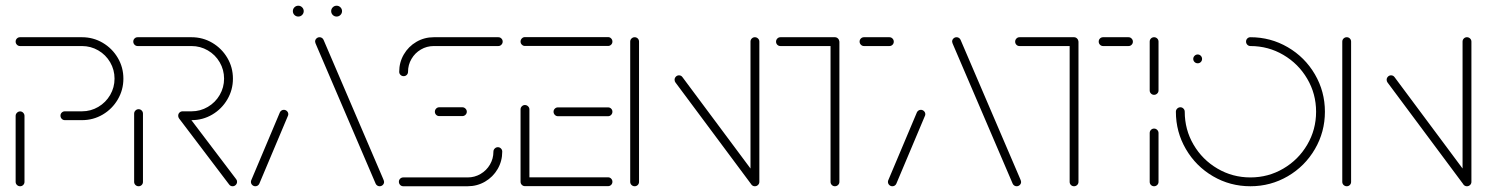

<svg xmlns="http://www.w3.org/2000/svg" viewBox="-20 -648 5173 668"><path d="M50 0Q43.7 0 39.1 -4.4Q34.4 -8.9 34.4 -15.2V-244.8Q34.4 -251.1 39.1 -255.7Q43.7 -260.4 50 -260.4Q56.3 -260.4 60.7 -255.7Q65.2 -251.1 65.2 -244.8V-15.2Q65.2 -8.9 60.7 -4.4Q56.3 0 50 0ZM190.4 -245.6Q190.4 -251.9 194.8 -256.3Q199.3 -260.7 205.6 -260.7H265.2Q295.9 -260.7 322 -276.1Q348.1 -291.5 363.3 -317.6Q378.5 -343.7 378.5 -374.4Q378.5 -405.2 363.3 -431.3Q348.1 -457.4 322 -472.6Q295.9 -487.8 265.2 -487.8H49.6Q43.3 -487.8 38.9 -492.4Q34.4 -497 34.4 -503.3Q34.4 -509.6 38.9 -514.1Q43.3 -518.5 49.6 -518.5H265.2Q304.4 -518.5 337.4 -499.1Q370.4 -479.6 389.8 -446.7Q409.3 -413.7 409.3 -374.4Q409.3 -335.2 389.8 -302Q370.4 -268.9 337.4 -249.4Q304.4 -230 265.2 -230H205.6Q199.3 -230 194.8 -234.6Q190.4 -239.3 190.4 -245.6Z M462.2 0Q455.9 0 451.3 -4.4Q446.7 -8.9 446.7 -15.2V-252.6Q446.7 -258.9 451.3 -263.5Q455.9 -268.1 462.2 -268.1Q468.5 -268.1 473 -263.5Q477.4 -258.9 477.4 -252.6V-15.2Q477.4 -8.9 473 -4.4Q468.5 0 462.2 0ZM804.8 -15.6Q804.8 -9.3 800.2 -4.6Q795.6 0 789.3 0Q781.9 0 777.4 -5.9L603 -235.9Q600 -240 600 -245.2Q600 -251.5 604.4 -256.1Q608.9 -260.7 615.2 -260.7Q622.2 -260.7 627.4 -254.4L801.5 -24.8Q804.8 -21.1 804.8 -15.6ZM600 -245.6Q600 -251.9 604.4 -256.3Q608.9 -260.7 615.2 -260.7H646.3Q677 -260.7 703.1 -276.1Q729.3 -291.5 744.4 -317.6Q759.6 -343.7 759.6 -374.4Q759.6 -405.2 744.4 -431.3Q729.3 -457.4 703.1 -472.6Q677 -487.8 646.3 -487.8H458.9Q452.6 -487.8 448.1 -492.4Q443.7 -497 443.7 -503.3Q443.7 -509.6 448.1 -514.1Q452.6 -518.5 458.9 -518.5H646.3Q685.6 -518.5 718.5 -499.1Q751.5 -479.6 770.9 -446.7Q790.4 -413.7 790.4 -374.4Q790.4 -335.2 770.9 -302Q751.5 -268.9 718.5 -249.4Q685.6 -230 646.3 -230H615.2Q608.9 -230 604.4 -234.6Q600 -239.3 600 -245.6Z M868.5 0Q862.2 0 857.6 -4.4Q853 -8.9 853 -15.2Q853 -18.9 854.4 -21.5L953.7 -257Q955.6 -261.1 959.3 -263.5Q963 -265.9 967.4 -265.9Q973.7 -265.9 978.3 -261.5Q983 -257 983 -250.7Q983 -247 981.5 -244.4L882.2 -8.9Q880.4 -4.8 876.7 -2.4Q873 0 868.5 0ZM1316.3 -15.2Q1316.3 -8.9 1311.7 -4.4Q1307 0 1300.7 0Q1296.3 0 1292.6 -2.4Q1288.9 -4.8 1287 -8.9L1081.1 -489.3Q1076.3 -499.6 1076.3 -503.3Q1076.3 -509.6 1080.9 -514.1Q1085.6 -518.5 1091.9 -518.5Q1096.3 -518.5 1100 -516.1Q1103.7 -513.7 1105.6 -509.6L1311.5 -29.3Q1316.3 -18.9 1316.3 -15.2ZM1132.2 -609.3Q1132.2 -617 1137.8 -622.6Q1143.3 -628.1 1151.1 -628.1Q1158.9 -628.1 1164.4 -622.6Q1170 -617 1170 -609.3Q1170 -601.5 1164.4 -595.9Q1158.9 -590.4 1151.1 -590.4Q1143.3 -590.4 1137.8 -595.9Q1132.2 -601.5 1132.2 -609.3ZM998.9 -609.3Q998.9 -617 1004.4 -622.6Q1010 -628.1 1017.8 -628.1Q1025.6 -628.1 1031.1 -622.6Q1036.7 -617 1036.7 -609.3Q1036.7 -601.5 1031.1 -595.9Q1025.6 -590.4 1017.8 -590.4Q1010 -590.4 1004.4 -595.9Q998.9 -601.5 998.9 -609.3Z M1712.2 -135.9Q1718.5 -135.9 1723 -131.3Q1727.4 -126.7 1727.4 -120.4Q1727.4 -87.4 1711.3 -59.8Q1695.2 -32.2 1667.6 -16.1Q1640 0 1607 0H1383Q1376.7 0 1372.2 -4.6Q1367.8 -9.3 1367.8 -15.6Q1367.8 -21.9 1372.2 -26.3Q1376.7 -30.7 1383 -30.7H1607Q1631.5 -30.7 1652 -42.8Q1672.6 -54.8 1684.6 -75.4Q1696.7 -95.9 1696.7 -120.4Q1696.7 -126.7 1701.3 -131.3Q1705.9 -135.9 1712.2 -135.9ZM1604.1 -259.3Q1604.1 -253 1599.4 -248.5Q1594.8 -244.1 1588.5 -244.1H1508.1Q1501.9 -244.1 1497.4 -248.5Q1493 -253 1493 -259.3Q1493 -265.6 1497.4 -270.2Q1501.9 -274.8 1508.1 -274.8H1588.5Q1594.8 -274.8 1599.4 -270.2Q1604.1 -265.6 1604.1 -259.3ZM1384.4 -383Q1378.1 -383 1373.5 -387.4Q1368.9 -391.9 1368.9 -398.1Q1368.9 -431.1 1385 -458.7Q1401.1 -486.3 1428.7 -502.4Q1456.3 -518.5 1489.3 -518.5H1713.7Q1720 -518.5 1724.4 -514.1Q1728.9 -509.6 1728.9 -503.3Q1728.9 -497 1724.4 -492.4Q1720 -487.8 1713.7 -487.8H1489.3Q1464.8 -487.8 1444.3 -475.7Q1423.7 -463.7 1411.7 -443.1Q1399.6 -422.6 1399.6 -398.1Q1399.6 -391.9 1395.2 -387.4Q1390.7 -383 1384.4 -383Z M1791.1 -16.3V-267.4Q1791.1 -273.7 1795.6 -278.1Q1800 -282.6 1806.3 -282.6Q1812.6 -282.6 1817.2 -278.1Q1821.9 -273.7 1821.9 -267.4V-16.3ZM2110.7 -15.6Q2110.7 -9.3 2106.3 -4.8Q2101.9 -0.4 2095.6 -0.4H1806.3Q1800 -0.4 1795.6 -4.8Q1791.1 -9.3 1791.1 -15.6Q1791.1 -21.9 1795.6 -26.5Q1800 -31.1 1806.3 -31.1H2095.6Q2101.9 -31.1 2106.3 -26.5Q2110.7 -21.9 2110.7 -15.6ZM1905.9 -259.3Q1905.9 -265.6 1910.4 -270Q1914.8 -274.4 1921.1 -274.4H2095.6Q2101.9 -274.4 2106.3 -270Q2110.7 -265.6 2110.7 -259.3Q2110.7 -253 2106.3 -248.3Q2101.9 -243.7 2095.6 -243.7H1921.1Q1914.8 -243.7 1910.4 -248.3Q1905.9 -253 1905.9 -259.3ZM1791.1 -503.3Q1791.1 -509.6 1795.6 -514.3Q1800 -518.9 1806.3 -518.9H2095.6Q2101.9 -518.9 2106.3 -514.3Q2110.7 -509.6 2110.7 -503.3Q2110.7 -497 2106.3 -492.6Q2101.9 -488.1 2095.6 -488.1H1806.3Q1800 -488.1 1795.6 -492.6Q1791.1 -497 1791.1 -503.3Z M2188.1 0Q2181.9 0 2177.2 -4.4Q2172.6 -8.9 2172.6 -15.2V-503.3Q2172.6 -509.6 2177.2 -514.1Q2181.9 -518.5 2188.1 -518.5Q2194.4 -518.5 2198.9 -514.1Q2203.3 -509.6 2203.3 -503.3V-15.2Q2203.3 -8.9 2198.9 -4.4Q2194.4 0 2188.1 0ZM2327 -370.4Q2327 -376.7 2331.5 -381.3Q2335.9 -385.9 2342.2 -385.9Q2350 -385.9 2354.4 -379.6L2618.9 -24.4L2594.4 -5.9L2330 -361.1Q2327 -365.2 2327 -370.4ZM2606.3 0Q2600 0 2595.6 -4.4Q2591.1 -8.9 2591.1 -15.2V-503.3Q2591.1 -509.6 2595.6 -514.1Q2600 -518.5 2606.3 -518.5Q2612.6 -518.5 2617.2 -514.1Q2621.9 -509.6 2621.9 -503.3V-15.2Q2621.9 -8.9 2617.2 -4.4Q2612.6 0 2606.3 0Z M2900.4 -504.1V-15.2Q2900.4 -8.9 2895.7 -4.4Q2891.1 0 2884.8 0Q2878.5 0 2874.1 -4.4Q2869.6 -8.9 2869.6 -15.2V-504.1ZM2680 -503Q2680 -509.3 2684.4 -513.9Q2688.9 -518.5 2695.2 -518.5H2884.8Q2891.1 -518.5 2895.6 -513.9Q2900 -509.3 2900 -503Q2900 -496.7 2895.6 -492.2Q2891.1 -487.8 2884.8 -487.8H2695.2Q2688.9 -487.8 2684.4 -492.2Q2680 -496.7 2680 -503ZM2970.7 -503.3Q2970.7 -509.6 2975.2 -514.1Q2979.6 -518.5 2985.9 -518.5H3074.4Q3080.7 -518.5 3085.2 -513.9Q3089.6 -509.3 3089.6 -503Q3089.6 -496.7 3085.2 -492.2Q3080.7 -487.8 3074.4 -487.8H2985.9Q2979.6 -487.8 2975.2 -492.4Q2970.7 -497 2970.7 -503.3Z M3084.8 0Q3078.5 0 3073.9 -4.4Q3069.3 -8.9 3069.3 -15.2Q3069.3 -18.9 3070.7 -21.5L3170 -257Q3171.9 -261.1 3175.6 -263.5Q3179.3 -265.9 3183.7 -265.9Q3190 -265.9 3194.6 -261.5Q3199.3 -257 3199.3 -250.7Q3199.3 -247 3197.8 -244.4L3098.5 -8.9Q3096.7 -4.8 3093 -2.4Q3089.3 0 3084.8 0ZM3532.6 -15.2Q3532.6 -8.9 3528 -4.4Q3523.3 0 3517 0Q3512.6 0 3508.9 -2.4Q3505.2 -4.8 3503.3 -8.9L3297.4 -489.3Q3292.6 -499.6 3292.6 -503.3Q3292.6 -509.6 3297.2 -514.1Q3301.9 -518.5 3308.1 -518.5Q3312.6 -518.5 3316.3 -516.1Q3320 -513.7 3321.9 -509.6L3527.8 -29.3Q3532.6 -18.9 3532.6 -15.2Z M3732.2 -504.1V-15.2Q3732.2 -8.9 3727.6 -4.4Q3723 0 3716.7 0Q3710.4 0 3705.9 -4.4Q3701.5 -8.9 3701.5 -15.2V-504.1ZM3511.9 -503Q3511.9 -509.3 3516.3 -513.9Q3520.7 -518.5 3527 -518.5H3716.7Q3723 -518.5 3727.4 -513.9Q3731.9 -509.3 3731.9 -503Q3731.9 -496.7 3727.4 -492.2Q3723 -487.8 3716.7 -487.8H3527Q3520.7 -487.8 3516.3 -492.2Q3511.9 -496.7 3511.9 -503ZM3802.6 -503.3Q3802.6 -509.6 3807 -514.1Q3811.5 -518.5 3817.8 -518.5H3906.3Q3912.6 -518.5 3917 -513.9Q3921.5 -509.3 3921.5 -503Q3921.5 -496.7 3917 -492.2Q3912.6 -487.8 3906.3 -487.8H3817.8Q3811.5 -487.8 3807 -492.4Q3802.6 -497 3802.6 -503.3Z M3995.2 0Q3988.9 0 3984.4 -4.4Q3980 -8.9 3980 -15.2V-185.2Q3980 -191.5 3984.4 -196.1Q3988.9 -200.7 3995.2 -200.7Q4001.5 -200.7 4006.1 -196.1Q4010.7 -191.5 4010.7 -185.2V-15.2Q4010.7 -8.9 4006.1 -4.4Q4001.5 0 3995.2 0ZM3995.2 -318.1Q3988.9 -318.1 3984.4 -322.6Q3980 -327 3980 -333.3V-503.3Q3980 -509.6 3984.4 -514.1Q3988.9 -518.5 3995.2 -518.5Q4001.5 -518.5 4006.1 -514.1Q4010.7 -509.6 4010.7 -503.3V-333.3Q4010.7 -327 4006.1 -322.6Q4001.5 -318.1 3995.2 -318.1Z M4131.5 -443Q4131.5 -449.3 4136.1 -453.9Q4140.7 -458.5 4147 -458.5Q4153.3 -458.5 4157.8 -453.9Q4162.2 -449.3 4162.2 -443Q4162.2 -436.7 4157.8 -432.2Q4153.3 -427.8 4147 -427.8Q4140.7 -427.8 4136.1 -432.2Q4131.5 -436.7 4131.5 -443ZM4315.2 -503.3Q4315.2 -509.6 4319.6 -514.1Q4324.1 -518.5 4330.4 -518.5Q4400.7 -518.5 4460.4 -483.7Q4520 -448.9 4554.8 -389.3Q4589.6 -329.6 4589.6 -259.3Q4589.6 -188.9 4554.8 -129.3Q4520 -69.6 4460.4 -34.8Q4400.7 0 4330.4 0Q4259.6 0 4200.2 -34.8Q4140.7 -69.6 4105.9 -129.3Q4071.1 -188.9 4071.1 -259.3Q4071.1 -265.6 4075.7 -270.2Q4080.4 -274.8 4086.7 -274.8Q4093 -274.8 4097.4 -270.2Q4101.9 -265.6 4101.9 -259.3Q4101.9 -197 4132.6 -144.6Q4163.3 -92.2 4215.7 -61.5Q4268.1 -30.7 4330.4 -30.7Q4392.6 -30.7 4445 -61.5Q4497.4 -92.2 4528.1 -144.6Q4558.9 -197 4558.9 -259.3Q4558.9 -321.5 4528.1 -373.9Q4497.4 -426.3 4445 -457Q4392.6 -487.8 4330.4 -487.8Q4324.1 -487.8 4319.6 -492.4Q4315.2 -497 4315.2 -503.3Z M4665.6 0Q4659.3 0 4654.6 -4.4Q4650 -8.9 4650 -15.2V-503.3Q4650 -509.6 4654.6 -514.1Q4659.3 -518.5 4665.6 -518.5Q4671.9 -518.5 4676.3 -514.1Q4680.7 -509.6 4680.7 -503.3V-15.2Q4680.7 -8.9 4676.3 -4.4Q4671.9 0 4665.6 0ZM4804.4 -370.4Q4804.4 -376.7 4808.9 -381.3Q4813.3 -385.9 4819.6 -385.9Q4827.4 -385.9 4831.9 -379.6L5096.3 -24.4L5071.9 -5.9L4807.4 -361.1Q4804.4 -365.2 4804.4 -370.4ZM5083.7 0Q5077.4 0 5073 -4.4Q5068.5 -8.9 5068.5 -15.2V-503.3Q5068.5 -509.6 5073 -514.1Q5077.4 -518.5 5083.7 -518.5Q5090 -518.5 5094.6 -514.1Q5099.3 -509.6 5099.3 -503.3V-15.2Q5099.3 -8.9 5094.6 -4.4Q5090 0 5083.7 0Z"/></svg>

Font: 26F Galaxy Sans Ultra Light
Style: Regular
Weight: 200
Designer: C₂₉H₂₅N₃O₅
Version: Version 1.100